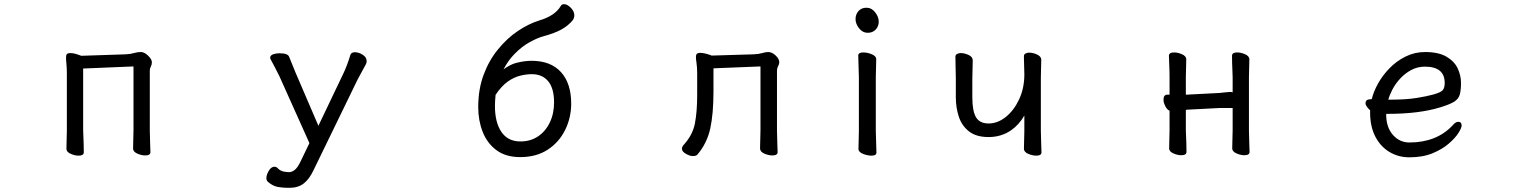

<svg xmlns="http://www.w3.org/2000/svg" viewBox="-20 -735 7303 919"><path d="M370 -468 582 -475Q604 -476 621 -481Q638 -486 654.5 -486Q671 -486 689 -468.5Q707 -451 707 -437Q707 -426 702 -416.5Q697 -407 697 -398V-110Q697 -86 698.5 -52Q700 -18 700 -7Q700 9 675 9Q658 9 639 1Q617 -8 617 -25Q617 -33 618 -69.5Q619 -106 619 -113V-417L378 -407V-112Q378 -106 379 -85Q381 -43 381 -6Q381 10 356 10Q339 10 320 2Q298 -7 298 -23Q298 -32 299 -67Q300 -102 300 -109V-382Q300 -410 298 -429Q296 -448 296 -459Q296 -470 299 -475Q304 -481 317.5 -481Q331 -481 346 -476Q361 -471 363.5 -470Q366 -469 367.5 -468.5Q369 -468 370 -468Z M1366 164H1356Q1336 164 1311 160Q1286 156 1262 135Q1255 128 1255 118Q1255 102 1266.5 82.5Q1278 63 1294 63Q1304 63 1311 72Q1323 83 1337 86Q1351 89 1364 89Q1377 89 1391 78Q1405 67 1419 37L1461 -50L1317 -371Q1294 -417 1276 -450Q1273 -455 1273 -458Q1273 -471 1290 -476Q1303 -480 1318 -480Q1358 -480 1364 -463Q1378 -427 1394 -389L1504 -133L1622 -380Q1641 -419 1657 -472Q1661 -485 1679 -485Q1697 -485 1716 -473Q1735 -461 1735 -442Q1735 -434 1731 -427Q1701 -372 1692 -355L1481 79Q1461 122 1434 143Q1407 164 1366 164Z M2729 -661Q2729 -650 2722 -639Q2700 -612 2667.5 -594Q2635 -576 2583 -562Q2553 -554 2515 -533Q2478 -513 2441 -475Q2412 -445 2390 -403Q2421 -426 2451 -434Q2491 -444 2524 -444Q2616 -444 2665 -390Q2714 -336 2714 -239Q2714 -172 2685 -113Q2656 -54 2601.5 -18.5Q2547 17 2470 17Q2401 17 2356.5 -16Q2312 -49 2290.5 -103.5Q2269 -158 2269 -222Q2269 -308 2295 -377.5Q2321 -447 2364 -499Q2407 -552 2458.5 -586.5Q2510 -621 2561 -637Q2636 -659 2664 -706Q2668 -715 2680 -715Q2695 -715 2712 -698Q2729 -681 2729 -661ZM2352 -281Q2349 -249 2349 -228Q2349 -149 2380 -103.5Q2411 -58 2471 -58Q2519 -58 2555 -82Q2591 -106 2611.5 -148.5Q2632 -191 2632 -245Q2632 -312 2604 -346Q2576 -380 2525 -380Q2501 -380 2471 -373Q2441 -366 2411 -345Q2381 -324 2352 -281Z M3657 -486Q3675 -486 3692.5 -469.5Q3710 -453 3710 -437Q3710 -428 3704.5 -418.5Q3699 -409 3699 -398V-110Q3699 -86 3700.5 -52Q3702 -18 3702 -7Q3702 9 3677 9Q3660 9 3640 1Q3618 -8 3618 -25Q3618 -33 3619 -69Q3620 -105 3620 -113V-417L3395 -408V-297Q3395 -190 3379.5 -119.5Q3364 -49 3318 5Q3312 12 3296.5 12Q3281 12 3263 1Q3244 -9 3244 -24Q3244 -30 3250 -39Q3295 -87 3306 -143.5Q3317 -200 3317 -280V-383Q3317 -412 3314 -432.5Q3311 -453 3311 -461Q3311 -471 3314 -476Q3319 -482 3332 -482Q3350 -482 3382 -471Q3383 -470 3384.5 -469.5Q3386 -469 3387 -469L3587 -475Q3612 -476 3628.5 -481Q3645 -486 3657 -486Z M4133 -578Q4109 -578 4092 -599.5Q4075 -621 4075 -643.5Q4075 -666 4089 -682Q4103 -698 4127.5 -698Q4152 -698 4169 -676Q4186 -654 4186 -631.5Q4186 -609 4171.5 -593.5Q4157 -578 4133 -578ZM4175 -5Q4175 10 4152 10Q4133 10 4112 2Q4089 -7 4089 -22L4091 -108V-365L4088 -469Q4088 -484 4112 -484Q4131 -484 4151 -476Q4174 -467 4174 -452L4172 -365V-108Z M4883 -379 4881 -457V-467Q4881 -476 4891 -480Q4898 -483 4906 -483Q4923 -483 4942 -475Q4964 -465 4964 -449Q4964 -442 4963 -408Q4962 -374 4962 -362V-109Q4962 -85 4963.5 -51.5Q4965 -18 4965 -6Q4965 10 4940 10Q4923 10 4903 2Q4881 -7 4881 -23Q4881 -31 4882 -66.5Q4883 -102 4883 -109V-182Q4857 -137 4819 -111Q4772 -79 4712 -79Q4652 -79 4617.5 -106.5Q4583 -134 4569 -177.5Q4555 -221 4555 -270V-361Q4555 -365 4554 -409.5Q4553 -454 4553 -463.5Q4553 -473 4561.5 -477Q4570 -481 4579 -481Q4596 -481 4616 -472Q4636 -463 4636 -446Q4636 -438 4635 -404Q4634 -370 4634 -358V-269Q4634 -204 4651.5 -174Q4669 -144 4712 -144Q4755 -144 4794 -175Q4833 -206 4858 -259.5Q4883 -313 4883 -379Z M5817 -218 5663 -210Q5661 -210 5656 -209V-111Q5656 -105 5657 -85Q5659 -44 5659 -8Q5659 8 5634 8Q5617 8 5598 0Q5576 -9 5576 -25Q5576 -34 5577 -69.5Q5578 -105 5578 -112V-205Q5566 -210 5557.5 -227Q5549 -244 5549 -258Q5549 -282 5568 -282H5578V-365Q5578 -394 5576.5 -426Q5575 -458 5575 -468Q5575 -484 5600 -484Q5617 -484 5636 -476Q5658 -467 5658 -451Q5658 -444 5657 -410Q5656 -376 5656 -364V-282H5662L5816 -290Q5830 -291 5845 -293Q5860 -295 5867.5 -295Q5875 -295 5880 -293V-365Q5880 -374 5879 -395Q5877 -435 5877 -468Q5877 -484 5902 -484Q5919 -484 5938 -476Q5960 -467 5960 -451Q5960 -443 5959 -409Q5958 -375 5958 -364V-111Q5958 -87 5959.5 -53Q5961 -19 5961 -8Q5961 8 5936 8Q5919 8 5900 0Q5878 -9 5878 -25Q5878 -33 5879 -68.5Q5880 -104 5880 -111V-218Z M6801 -486Q6865 -486 6903 -464Q6941 -442 6957 -408Q6973 -374 6973 -338.5Q6973 -303 6967 -282Q6961 -261 6940 -248Q6919 -235 6873 -221Q6772 -190 6622 -190H6615V-186Q6615 -126 6647 -89.5Q6679 -53 6726 -53Q6856 -53 6933 -135Q6947 -152 6960 -152Q6976 -152 6976 -134Q6976 -123 6961 -99Q6946 -75 6915 -48Q6884 -21 6837 -1.5Q6790 18 6726 18Q6673 18 6630 -8Q6587 -34 6562.5 -82Q6538 -130 6538 -196V-207Q6530 -214 6523 -223.5Q6516 -233 6516 -241Q6516 -260 6541 -260Q6542 -260 6546 -261Q6554 -295 6575 -333.5Q6596 -372 6629.5 -407Q6663 -442 6707 -464Q6751 -486 6801 -486ZM6625 -258H6637Q6710 -258 6760 -266Q6810 -274 6842 -283Q6877 -293 6886 -304Q6895 -315 6895 -338Q6895 -416 6800 -416Q6765 -416 6735 -400Q6705 -384 6682 -359Q6659 -334 6645 -307Q6631 -280 6625 -258Z"/></svg>

Font: Moon Stars Kai
Style: Bold
Weight: 700
Designer: GuiWonder
Version: Version 1.101